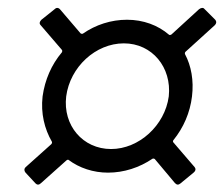

<svg xmlns="http://www.w3.org/2000/svg" viewBox="-20 -550 579 496"><path d="M476 -301C481 -342 474 -380 458 -410C457 -412 458 -415 459 -416L535 -485C539 -489 540 -494 536 -499L508 -527C505 -531 499 -530 494 -526L423 -461C422 -460 419 -459 417 -460C388 -485 350 -499 308 -499C267 -499 227 -486 194 -463C192 -462 189 -463 188 -464L135 -526C132 -530 126 -531 122 -527L87 -499C82 -494 81 -489 85 -485L140 -421C141 -420 141 -417 140 -415C113 -383 96 -344 90 -301C85 -257 95 -217 114 -184C115 -182 114 -179 113 -178L46 -118C42 -114 42 -109 46 -104L72 -76C76 -72 81 -72 86 -77L152 -136C153 -137 156 -138 157 -137C185 -116 221 -104 259 -104C300 -104 340 -117 374 -140C376 -141 379 -140 380 -139L432 -77C437 -72 441 -72 446 -76L480 -104C486 -109 486 -114 483 -118L428 -182C427 -183 426 -186 428 -188C454 -220 471 -259 476 -301ZM151 -301C161 -377 227 -438 300 -438C373 -438 424 -376 416 -301C406 -226 339 -165 267 -165C194 -165 142 -226 151 -301Z"/></svg>

Font: Barlow Semi Condensed
Style: Italic
Weight: 400
Width: 4
Italic angle: -7°
Designer: Jeremy Tribby
Foundry: Tribby Type
Version: Version 1.422;hotconv 1.0.109;makeotfexe 2.5.65596